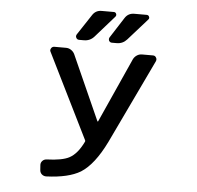

<svg xmlns="http://www.w3.org/2000/svg" viewBox="-62 -1044 1124 1096"><g transform="rotate(5 500.0 -496.5)"><path d="M292 -753.9Q307.6 -753.9 320.8 -745.1Q334 -736.3 340.8 -722.7L506.8 -351.6Q507.8 -350.6 508.8 -350.6Q509.8 -350.6 510.7 -351.6L677.7 -722.7Q684.6 -736.3 697.8 -745.1Q710.9 -753.9 727.5 -753.9H790Q801.8 -753.9 807.6 -744.1Q811.5 -738.3 811.5 -732.4Q811.5 -727.5 809.6 -722.7L580.1 -241.2Q514.6 -106.4 438.5 -58.6Q370.1 -17.6 243.2 -12.7Q243.2 -12.7 242.2 -12.7Q228.5 -12.7 217.8 -21.5Q207 -31.2 206.1 -45.9L204.1 -74.2Q203.1 -87.9 212.4 -98.1Q221.7 -108.4 236.3 -109.4Q326.2 -112.3 366.2 -133.8Q412.1 -158.2 446.3 -229.5Q448.2 -233.4 446.3 -237.3L206.1 -722.7Q203.1 -727.5 203.1 -732.4Q203.1 -738.3 207 -744.1Q212.9 -753.9 225.6 -753.9ZM422.9 -952.1Q441.4 -981.4 475.6 -981.4H545.9Q555.7 -981.4 559.6 -972.2Q563.5 -962.9 556.6 -955.1L448.2 -832Q424.8 -805.7 389.6 -805.7H362.3Q350.6 -805.7 345.7 -815.4Q342.8 -820.3 342.8 -824.2Q342.8 -830.1 345.7 -835ZM609.4 -952.1Q627.9 -981.4 663.1 -981.4H733.4Q744.1 -981.4 748 -972.7Q750 -968.8 750 -965.8Q750 -960 745.1 -955.1L635.7 -832Q612.3 -805.7 577.1 -805.7H549.8Q539.1 -805.7 533.2 -815.4Q531.2 -820.3 531.2 -825.2Q531.2 -830.1 534.2 -835Z"/></g></svg>

Font: Gen Jyuu Gothic L Monospace Medium
Style: Regular
Weight: 500
Designer: [Source Han Sans]
Ryoko NISHIZUKA  (kana & ideographs); Paul D. Hunt (Latin, Greek & Cyrillic); Wenlong ZHANG  (bopomofo
Version: Version 1.002.20150607